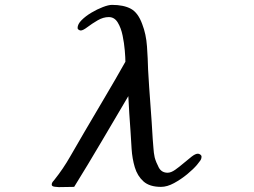

<svg xmlns="http://www.w3.org/2000/svg" viewBox="-20 -762 1040 787"><path d="M806 -120Q806 -110 800 -102.5Q794 -95 788 -87Q773 -69 747.5 -48Q722 -27 693.5 -11.5Q665 4 640 4Q593 4 568 -18.5Q543 -41 532.5 -76.5Q522 -112 519.5 -151Q517 -190 515 -224Q512 -260 510 -296Q508 -332 506 -368Q451 -275 396 -181.5Q341 -88 284 4Q268 4 252.5 4.5Q237 5 221 5Q217 5 204.5 3.5Q192 2 192 -5Q192 -11 195.5 -16Q199 -21 203 -25Q239 -70 268 -121Q297 -172 326 -221Q368 -293 410.5 -364.5Q453 -436 494 -509Q494 -525 491.5 -555Q489 -585 482.5 -616.5Q476 -648 462.5 -670Q449 -692 426 -692Q403 -692 380 -678.5Q357 -665 338.5 -651Q320 -637 311 -637Q307 -637 302.5 -640Q298 -643 298 -647Q298 -663 314.5 -679.5Q331 -696 354.5 -710Q378 -724 401.5 -733Q425 -742 439 -742Q487 -742 516.5 -726Q546 -710 563 -663Q579 -622 582.5 -571.5Q586 -521 587 -477Q591 -406 596.5 -334.5Q602 -263 606 -192Q608 -173 609 -154.5Q610 -136 614 -117Q619 -98 630.5 -76Q642 -54 667 -54Q681 -54 698 -66Q715 -78 732.5 -93Q750 -108 765.5 -120Q781 -132 791 -132Q796 -132 801 -128.5Q806 -125 806 -120Z"/></svg>

Font: Kaisei Tokumin Medium
Style: Regular
Weight: 500
Designer: Font-Kai, 金井和夫
Foundry: KAZUO KANAI
Version: Version 5.003